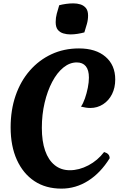

<svg xmlns="http://www.w3.org/2000/svg" viewBox="-20 -1093 732 1138"><path d="M597 -192Q614 -187 622 -178Q630 -169 630 -155Q576 -68 502.5 -21.5Q429 25 344 25Q251 25 184 -19.5Q117 -64 80 -145.5Q43 -227 43 -338Q43 -441 72.5 -526.5Q102 -612 156.5 -674.5Q211 -737 285 -771.5Q359 -806 448 -806Q548 -806 605.5 -756.5Q663 -707 663 -622Q663 -573 644 -535Q625 -497 591 -475Q557 -453 515 -453Q503 -453 489.5 -455Q476 -457 460 -461Q473 -480 483.5 -510Q494 -540 500.5 -573Q507 -606 507 -633Q507 -678 488.5 -700.5Q470 -723 435 -723Q393 -723 355.5 -692.5Q318 -662 289.5 -608Q261 -554 244.5 -484Q228 -414 228 -335Q228 -256 247.5 -200Q267 -144 304.5 -114Q342 -84 394 -84Q449 -84 504 -113Q559 -142 597 -192ZM480 -901Q462 -896 440 -892.5Q418 -889 397 -889Q376 -889 355.5 -895Q335 -901 322.5 -916.5Q310 -932 310 -962Q310 -988 316.5 -1012Q323 -1036 331 -1062Q350 -1067 372 -1070Q394 -1073 415 -1073Q437 -1073 456.5 -1067Q476 -1061 489 -1045.5Q502 -1030 502 -1001Q502 -975 495 -951Q488 -927 480 -901Z"/></svg>

Font: Merienda ExtraBold
Style: Regular
Weight: 800
Designer: Eduardo Rodriguez Tunni
Foundry: Eduardo Rodriguez Tunni
Version: Version 2.001